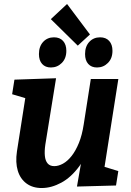

<svg xmlns="http://www.w3.org/2000/svg" viewBox="-20 -930 656 962"><path d="M190.3 12.1Q144.4 12.5 113 -10.5Q81.6 -33.5 69.1 -74.7Q56.6 -116 64.9 -171.5L110.1 -460.4L121.2 -434L40.8 -457.9L52.3 -530.9L260.9 -538L207 -204.7Q202.4 -172.8 204.8 -148.8Q207.1 -124.8 218.6 -111.2Q230.2 -97.6 252 -97.6Q273.1 -97.6 295.7 -110.1Q318.3 -122.6 338.8 -148.5Q359.2 -174.3 375.3 -213.7Q391.3 -253 399.5 -307L435 -534.3H573L500.8 -75.2L484.2 -99.9L572.8 -72.9L561.3 -0.6L365.6 4.7L395.8 -168.2L438.7 -242.1Q418.9 -154 377.8 -97.7Q336.6 -41.4 287.2 -14.8Q237.8 11.8 190.3 12.1ZM369.7 -701.3 234.7 -834.1 316 -910 430.7 -757.3ZM235 -591.9Q206.9 -591.9 191 -609.7Q175.1 -627.5 175.1 -659.2Q175.1 -697.1 196.2 -720.1Q217.3 -743 250.5 -743Q279.6 -743 296 -724.9Q312.4 -706.8 312.4 -675.4Q312.4 -637.5 289.8 -614.7Q267.1 -591.9 235 -591.9ZM466.1 -591.9Q438 -591.9 422.1 -609.7Q406.2 -627.5 406.2 -659.2Q406.2 -697.1 427.3 -720.1Q448.4 -743 481.6 -743Q510.7 -743 527.1 -724.9Q543.5 -706.8 543.5 -675.4Q543.5 -637.5 520.8 -614.7Q498.2 -591.9 466.1 -591.9Z"/></svg>

Font: Bitter Thin
Style: Italic
Weight: 100
Italic angle: -9°
Designer: Sol Matas, and Bitter project Authors
Foundry: Sol Matas
Version: Version 2.002